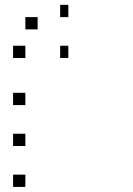

<svg xmlns="http://www.w3.org/2000/svg" viewBox="-20 -653 540 782"><path d="M83.3 58.3V108.3H33.3V58.3ZM83.3 -108.3V-58.3H33.3V-108.3ZM83.3 -275V-225H33.3V-275ZM258.3 -466.7V-416.7H225V-466.7ZM83.3 -466.7V-416.7H33.3V-466.7ZM258.3 -633.3V-583.3H225V-633.3ZM133.3 -583.3V-533.3H83.3V-583.3Z"/></svg>

Font: 0xA000-Boxes
Style: Boxes
Weight: 400
Version: Version 0.1